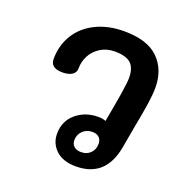

<svg xmlns="http://www.w3.org/2000/svg" viewBox="-114 -716 791 821"><g transform="rotate(20 282.0 -305.0)"><path d="M522 -431Q522 -400 515.5 -356Q509 -312 494 -234L478 -144Q452 2 317 2Q258 2 226 -28Q194 -58 194 -102Q194 -160 235.5 -195Q277 -230 336 -230Q357 -230 370 -224Q402 -394 402 -430Q402 -477 379.5 -497Q357 -517 307 -517Q270 -517 242 -499.5Q214 -482 199.5 -454.5Q185 -427 185 -396Q185 -376 168.5 -366Q152 -356 126 -356Q71 -356 71 -397Q71 -460 101.5 -509Q132 -558 187.5 -585Q243 -612 315 -612Q421 -612 471.5 -562Q522 -512 522 -431ZM376 -122Q376 -140 365 -150.5Q354 -161 334 -161Q308 -161 290.5 -144Q273 -127 273 -102Q273 -84 284.5 -73.5Q296 -63 317 -63Q343 -63 359.5 -79.5Q376 -96 376 -122Z"/></g></svg>

Font: Mali SemiBold
Style: Italic
Weight: 600
Italic angle: -10°
Version: Version 1.000; ttfautohint (v1.6)